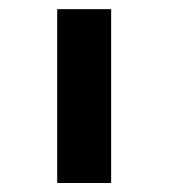

<svg xmlns="http://www.w3.org/2000/svg" viewBox="-20 -699 374 426"><path d="M106.9 -678.7H226.6V-293H106.9Z"/></svg>

Font: HammersmithOne
Style: Regular
Weight: 400
Designer: Nicole Fally
Foundry: Nicole Fally
Version: Version 1.003